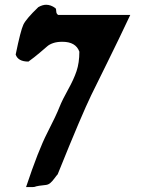

<svg xmlns="http://www.w3.org/2000/svg" viewBox="-20 -757 587 795"><path d="M87.9 17.6Q138.7 -134.8 175.8 -207Q212.9 -279.3 226.6 -314.5Q238.3 -343.8 261.7 -385.7Q285.2 -427.7 296.9 -462.4Q308.6 -497.1 308.6 -543Q293.9 -584 238.3 -584Q215.8 -584 200.2 -578.6Q184.6 -573.2 175.8 -565.4Q167 -557.6 144.5 -538.6Q122.1 -519.5 97.7 -502Q54.7 -502 44.9 -531.2Q65.4 -630.9 76.7 -654.8Q87.9 -678.7 138.7 -727.5Q156.2 -737.3 170.9 -737.3Q190.4 -737.3 209 -723.6Q212.9 -720.7 212.9 -710.4Q212.9 -700.2 220.7 -695.3H519.5Q471.7 -593.8 424.3 -498Q377 -402.3 357.9 -363.3Q338.9 -324.2 305.2 -245.1Q271.5 -166 218.8 -35.2Q214.8 -31.2 205.6 -18.6Q196.3 -5.9 188 1Q179.7 7.8 169.9 8.8Q152.3 10.7 142.1 12.2Q131.8 13.7 129.9 14.6Q127.9 15.6 124 16.6Q120.1 17.6 112.8 17.6Q105.5 17.6 87.9 17.6Z"/></svg>

Font: LPEducational
Style: Medium
Weight: 500
Designer: Based on Essays1743, by John Stracke, which says:

Based on the typeface in a 1743 English translation of the essays of 
Version: Version 001.204